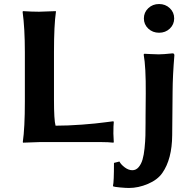

<svg xmlns="http://www.w3.org/2000/svg" viewBox="-20 -703 965 950"><path d="M247.1 -210V-444.8C247.1 -534 250.3 -600.7 256.8 -645L255.9 -647.9L172.9 -645C150.1 -645 123.9 -646 94.2 -647.9L91.8 -645C99.3 -590.3 103 -523.6 103 -444.8V-200.2C103 -114.3 99.6 -47.5 92.8 0L94.2 2.9L176.8 0H481C504.7 0 524.7 1 541 2.9L543 0C541.7 -18.9 541 -32.9 541 -42C541 -69.7 541.7 -88.7 543 -99.1L541 -103L499 -97.7C471.4 -93.8 433.7 -90 386 -86.4C338.3 -82.8 294.6 -81.1 254.9 -81.1C249.7 -99.3 247.1 -142.3 247.1 -210ZM691.9 -611.8C691.9 -592 699.1 -575.2 713.6 -561.5C728.1 -547.9 745.9 -541 767.1 -541C788.2 -541 806 -547.9 820.3 -561.5C834.6 -575.2 841.8 -592 841.8 -611.8C841.8 -632 834.6 -648.9 820.1 -662.6C805.6 -676.3 787.9 -683.1 767.1 -683.1C745.9 -683.1 728.1 -676.2 713.6 -662.4C699.1 -648.5 691.9 -631.7 691.9 -611.8ZM701.2 -240.2 700.2 -121.1V-96.7C700.2 -72.9 700 -51.4 699.5 -32.2C699 -13 697.6 7.8 695.3 30.3C693 52.7 689.7 71.5 685.3 86.4C680.9 101.4 674.5 113.9 666 124C657.6 134.1 647.1 139.2 634.8 139.2C622.4 139.2 610 134.6 597.7 125.5C585.3 116.4 576.3 106.6 570.8 96.2L543.9 103C543.9 166.2 542.3 203.8 539.1 215.8L540 219.2C543.3 220.9 554.4 222.6 573.5 224.4C592.5 226.2 607.4 227.1 618.2 227.1C648.8 227.1 680 220.4 711.9 207C743.8 193.4 767.6 175.3 783.2 152.8C815.1 107.3 831.4 44.9 832 -34.2L834 -251C834.3 -302.1 837.2 -361.5 842.8 -429.2C842.8 -435.7 839.8 -439 834 -439C802.4 -435.7 779.5 -434.1 765.1 -434.1C755 -434.1 741.5 -434.6 724.6 -435.5C707.7 -436.5 697.4 -437 693.8 -437L690.9 -433.1C698.4 -392.4 701.8 -328.1 701.2 -240.2Z"/></svg>

Font: Linux Biolinum G
Style: Bold
Weight: 700
Designer: Philipp H. Poll
Foundry: Philipp H. Poll
Version: Version 1.1.0